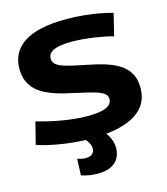

<svg xmlns="http://www.w3.org/2000/svg" viewBox="-133 -812 985 1134"><g transform="rotate(-15 360.0 -245.0)"><path d="M659 -673 626 -538Q605 -545 575 -551Q545 -557 511 -562Q477 -567 441.5 -570Q406 -573 373 -573Q302 -573 266 -557Q230 -541 230 -508Q230 -489 242.5 -476Q255 -463 281.5 -453Q308 -443 349 -434Q390 -425 448 -413Q509 -401 556 -384Q603 -367 634.5 -342.5Q666 -318 682 -284.5Q698 -251 698 -205Q698 -133 656.5 -85.5Q615 -38 534.5 -14Q454 10 338 10Q297 10 253.5 6.5Q210 3 167 -3.5Q124 -10 84.5 -19Q45 -28 13 -39L47 -174Q80 -164 118 -155Q156 -146 196 -139Q236 -132 276.5 -128Q317 -124 354 -124Q407 -124 440 -131.5Q473 -139 488.5 -153.5Q504 -168 504 -190Q504 -209 487.5 -222Q471 -235 439 -245Q407 -255 358.5 -265.5Q310 -276 247 -291Q197 -304 157.5 -321.5Q118 -339 91 -363.5Q64 -388 50 -421Q36 -454 36 -497Q36 -547 56 -586Q76 -625 117.5 -653Q159 -681 224 -695.5Q289 -710 377 -710Q435 -710 488 -704.5Q541 -699 585.5 -690.5Q630 -682 659 -673ZM228 104Q242 108 255 110.5Q268 113 278 113Q305 113 319 101Q333 89 333 67Q333 55 327.5 42.5Q322 30 312.5 17.5Q303 5 290 -6H423Q436 7 446 25Q456 43 461.5 62Q467 81 467 100Q467 132 453 159.5Q439 187 407 203.5Q375 220 322 220Q301 220 276.5 216.5Q252 213 224 204Z"/></g></svg>

Font: Georama SemiExpanded
Style: Bold
Weight: 700
Width: 6
Designer: Jean-Baptiste Levee
Foundry: Production Type
Version: Version 1.001